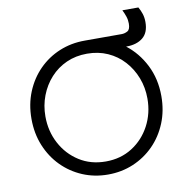

<svg xmlns="http://www.w3.org/2000/svg" viewBox="-95 -982 1067 1086"><g transform="rotate(-10 439.0 -438.5)"><path d="M439 12Q517 12 584.5 -16.5Q652 -45 703 -96.5Q754 -148 783 -218.5Q812 -289 812 -373Q812 -472 771.5 -552Q731 -632 664 -683H666Q725 -683 760.5 -711.5Q796 -740 796 -801Q796 -827 789 -848.5Q782 -870 771 -889H679Q689 -869 695.5 -849.5Q702 -830 702 -809Q702 -775 685.5 -766Q669 -757 652 -757H439Q361 -757 293.5 -729Q226 -701 175 -649.5Q124 -598 95 -527.5Q66 -457 66 -373Q66 -289 95 -218.5Q124 -148 175 -96.5Q226 -45 293.5 -16.5Q361 12 439 12ZM439 -63Q353 -63 287 -105Q221 -147 183.5 -217.5Q146 -288 146 -373Q146 -436 167.5 -492Q189 -548 228 -591Q267 -634 320.5 -658Q374 -682 439 -682Q504 -682 557.5 -658Q611 -634 650 -591Q689 -548 710.5 -492Q732 -436 732 -373Q732 -288 694.5 -217.5Q657 -147 591 -105Q525 -63 439 -63Z"/></g></svg>

Font: Plus Jakarta Sans
Style: Regular
Weight: 400
Designer: Gumpita Rahayu
Foundry: Tokotype
Version: Version 2.004; ttfautohint (v1.8.3)